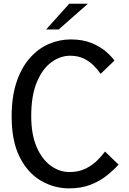

<svg xmlns="http://www.w3.org/2000/svg" viewBox="-20 -996 691 1030"><path d="M351 14.5Q269 14.5 198.5 -27.2Q128 -69 85.2 -154.2Q42.5 -239.5 42.5 -370.5Q42.5 -477 68.5 -555Q94.5 -633 139.5 -684Q184.5 -735 241.2 -759.8Q298 -784.5 359.5 -784.5Q422.5 -784.5 469.2 -765.8Q516 -747 547 -720.5Q578 -694 594 -671L520 -600Q503 -624 480.5 -646.2Q458 -668.5 427.5 -682.8Q397 -697 356 -697Q303.5 -697 255.8 -662.2Q208 -627.5 177.8 -555.8Q147.5 -484 147.5 -373Q147.5 -275.5 176 -208.8Q204.5 -142 251.5 -107.5Q298.5 -73 353 -73Q403 -73 440 -91.8Q477 -110.5 502.5 -136.2Q528 -162 543.5 -183L616 -113Q590 -84 553.2 -54.5Q516.5 -25 466.5 -5.2Q416.5 14.5 351 14.5ZM227.5 -838 351.5 -976H451.5L295 -838Z"/></svg>

Font: Junction Medium
Style: Regular
Weight: 500
Designer: Caroline Hadilaksono
Foundry: Caroline Hadilaksono, Tyler Finck, The League of Moveable Type
Version: Version 2.000; ttfautohint (v1.8.3)